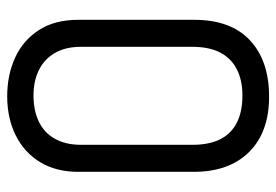

<svg xmlns="http://www.w3.org/2000/svg" viewBox="-137 -619 767 533"><g transform="rotate(90 246.5 -352.5)"><path d="M35 -508V-186Q35 -121 63.5 -77Q92 -33 140 -11Q188 11 247 11Q309 11 356.5 -13Q404 -37 430.5 -81Q457 -125 457 -186V-507Q457 -605 402 -660.5Q347 -716 248 -716Q149 -716 92 -663Q35 -610 35 -508ZM110 -193V-503Q110 -550 126 -580.5Q142 -611 172.5 -626.5Q203 -642 245 -642Q290 -642 320.5 -626.5Q351 -611 366.5 -580.5Q382 -550 382 -503V-194Q382 -151 365 -121Q348 -91 317 -76.5Q286 -62 245 -62Q205 -62 174.5 -77Q144 -92 127 -121.5Q110 -151 110 -193Z"/></g></svg>

Font: Advent Pro Medium
Style: Regular
Weight: 500
Designer: VivaRado, Andreas Kalpakidis
Foundry: VivaRado, Andreas Kalpakidis
Version: Version 3.000